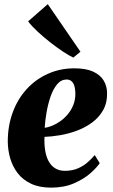

<svg xmlns="http://www.w3.org/2000/svg" viewBox="-20 -870 530 902"><path d="M448.5 -103.5Q435 -83 404.5 -56Q374 -29 327.5 -8.8Q281 11.5 220 11.5Q165 11.5 126.2 -6.8Q87.5 -25 63.5 -56Q39.5 -87 28.2 -125.5Q17 -164 16.5 -204Q16.5 -279 39.8 -342Q63 -405 105.2 -451.2Q147.5 -497.5 204.8 -523.2Q262 -549 329 -549Q383.5 -549 417 -533.8Q450.5 -518.5 466.5 -492.5Q482.5 -466.5 483 -434Q484 -387 464.5 -352.5Q445 -318 412.5 -294.2Q380 -270.5 341 -256Q302 -241.5 262 -234.8Q222 -228 189 -227Q187.5 -191 192.5 -161.5Q197.5 -132 209.2 -111.2Q221 -90.5 239.8 -79Q258.5 -67.5 284.5 -67.5Q319.5 -67.5 346 -79Q372.5 -90.5 392 -107.8Q411.5 -125 425 -141.5ZM293.5 -496.5Q267.5 -496.5 249 -474.8Q230.5 -453 218.2 -418.2Q206 -383.5 199 -344Q192 -304.5 190 -269.5Q206 -271.5 225.5 -279.5Q245 -287.5 264.2 -301.2Q283.5 -315 299.5 -334.5Q315.5 -354 325 -378.5Q334.5 -403 334 -432.5Q333 -467 322.2 -481.8Q311.5 -496.5 293.5 -496.5ZM324.5 -599.5Q305.5 -608 276.5 -627.2Q247.5 -646.5 215.8 -671.2Q184 -696 156.2 -722Q128.5 -748 112 -769.5L204.5 -850.5L358 -627Z"/></svg>

Font: Merriweather 72pt Black
Style: Italic
Weight: 900
Italic angle: -7.8°
Version: Version 2.101